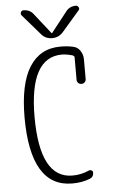

<svg xmlns="http://www.w3.org/2000/svg" viewBox="-63 -997 626 1048"><g transform="rotate(-5 250.0 -472.5)"><path d="M290 9.8Q62.5 9.8 61.5 -370.1Q61.5 -555.7 120.1 -647.9Q178.7 -740.2 290 -740.2Q327.1 -740.2 358.4 -733.4Q383.8 -728.5 397.9 -707Q412.1 -685.5 412.1 -660.2V-551.8Q412.1 -542 405.3 -534.7Q398.4 -527.3 387.2 -527.3Q376 -527.3 369.1 -534.7Q362.3 -542 362.3 -551.8V-674.8Q362.3 -682.6 352.5 -686.5Q323.2 -695.3 294.9 -696.3Q116.2 -696.3 116.2 -370.1Q116.2 -33.2 294.9 -33.2Q342.8 -33.2 385.7 -52.7Q393.6 -55.7 400.9 -51.8Q408.2 -47.9 408.2 -40Q408.2 -14.6 385.7 -6.8Q343.8 9.8 290 9.8ZM393.6 -955.1Q403.3 -955.1 408.2 -945.3Q413.1 -935.5 406.2 -928.7L311.5 -819.3Q287.1 -790 249.5 -790Q211.9 -790 188.5 -819.3L93.8 -928.7Q87.9 -935.5 91.8 -945.3Q95.7 -955.1 106.4 -955.1Q141.6 -955.1 161.1 -928.7L248 -818.4Q249 -817.4 250 -817.4L252 -818.4L338.9 -928.7Q358.4 -955.1 393.6 -955.1Z"/></g></svg>

Font: Rounded Mgen+ 1mn light
Style: Regular
Weight: 200
Designer: [Source Han Sans]
Ryoko NISHIZUKA  (kana & ideographs); Paul D. Hunt (Latin, Greek & Cyrillic); Wenlong ZHANG  (bopomofo
Version: Version 1.059.20150602